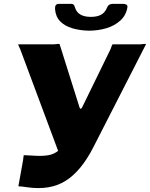

<svg xmlns="http://www.w3.org/2000/svg" viewBox="-20 -973 781 1001"><path d="M76 -3 100 -136Q102 -148 102.5 -156Q103 -164 105 -164L145 -162Q197 -158 230.5 -163.5Q264 -169 287 -190Q310 -211 329 -251L556 -716Q560 -727 563 -735Q566 -743 569 -742H712Q725 -743 732.5 -744Q740 -745 741 -742L467 -206Q404 -82 322.5 -30.5Q241 21 120 3L105 1Q93 -1 84.5 -1Q76 -1 76 -3ZM294 -157 86 -715Q81 -726 77.5 -733.5Q74 -741 76 -742H262Q275 -743 282.5 -744Q290 -745 291 -742L395 -412Q397 -406 400.5 -406Q404 -406 408 -413L453 -401ZM443 -813Q397 -814 357.5 -825.5Q318 -837 294 -861.5Q270 -886 267 -925Q266 -938 270.5 -945.5Q275 -953 288 -953H343Q356 -954 362 -950Q368 -946 371 -934Q378 -910 398.5 -897.5Q419 -885 454 -885Q485 -885 505.5 -895.5Q526 -906 536 -929Q541 -942 548.5 -947.5Q556 -953 572 -953H620Q632 -953 639 -949Q646 -945 644 -933Q637 -893 607.5 -866Q578 -839 535 -826Q492 -813 443 -813Z"/></svg>

Font: Libre Franklin ExtraBold
Style: Italic
Weight: 800
Italic angle: -8°
Designer: Pablo Impallari, Rodrigo Fuenzalida, Nhung Nguyen
Foundry: Impallari Type
Version: Version 3.000